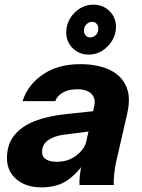

<svg xmlns="http://www.w3.org/2000/svg" viewBox="-20 -796 609 826"><path d="M322 0Q321 -17 323.5 -41Q326 -65 333 -98H331L385 -338Q391 -363 382.5 -379.5Q374 -396 356 -404Q338 -412 313 -412Q273 -412 248.5 -396.5Q224 -381 218 -361H77Q100 -432 165 -476Q230 -520 325 -520Q398 -520 449.5 -496.5Q501 -473 522.5 -425.5Q544 -378 527 -306L478 -92Q474 -72 471 -43.5Q468 -15 470 0ZM159 10Q91 10 50.5 -25Q10 -60 10 -115Q10 -175 41.5 -214Q73 -253 129.5 -275Q186 -297 262 -305L404 -320L384 -233L258 -217Q215 -212 188 -193.5Q161 -175 161 -142Q161 -121 178 -110.5Q195 -100 224 -100Q274 -100 309 -127.5Q344 -155 351 -187L346 -102Q316 -53 271.5 -21.5Q227 10 159 10ZM362 -561Q321 -561 293 -588.5Q265 -616 265 -657Q265 -689 281 -716Q297 -743 323.5 -759.5Q350 -776 381 -776Q423 -776 451 -748.5Q479 -721 479 -680Q479 -649 462.5 -621.5Q446 -594 419.5 -577.5Q393 -561 362 -561ZM368 -635Q382 -635 392.5 -645.5Q403 -656 403 -672Q403 -686 395.5 -694Q388 -702 376 -702Q362 -702 351.5 -691Q341 -680 341 -664Q341 -651 349 -643Q357 -635 368 -635Z"/></svg>

Font: Instrument Sans
Style: Bold Italic
Weight: 700
Italic angle: -13°
Designer: Rodrigo Fuenzalida
Foundry: fragTYPE
Version: Version 1.000;gftools[0.9.28]